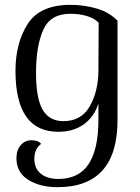

<svg xmlns="http://www.w3.org/2000/svg" viewBox="-20 -541 577 794"><path d="M48 113Q48 80 65.5 59.5Q83 39 110 39Q138 39 150 54Q122 75 122 115Q122 156 149 177.5Q176 199 221 199Q306 199 346.5 137.5Q387 76 387 -45V-113Q369 -57 326 -26.5Q283 4 221 4Q44 4 44 -248Q44 -363 94.5 -442Q145 -521 272 -521Q328 -521 380.5 -505.5Q433 -490 466 -455V-45Q466 233 218 233Q145 233 96.5 202.5Q48 172 48 113ZM387 -248 388 -447Q371 -465 340 -474.5Q309 -484 271 -484Q188 -484 158.5 -417Q129 -350 129 -240Q129 -134 156.5 -87Q184 -40 242 -40Q316 -40 351 -101Q386 -162 387 -248Z"/></svg>

Font: Arima Madurai
Style: Regular
Weight: 400
Designer: Joana Correia and Natanael Gama
Foundry: NDISCOVER
Version: Version 1.019